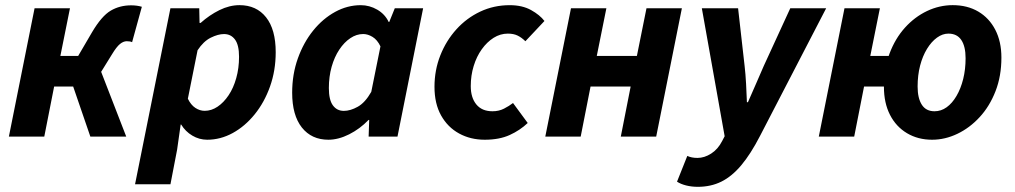

<svg xmlns="http://www.w3.org/2000/svg" viewBox="-20 -528 3921 742"><path d="M14.3 0 113.6 -496.1H250.4L213.3 -311.8H282.1L336.1 -404.1Q372.8 -466.1 407.8 -486.8Q442.8 -507.4 486.7 -507.4Q509.4 -507.4 528.2 -501.8L490.5 -365Q486.5 -367 481.8 -367.8Q477.2 -368.7 469.9 -368.7Q456.8 -368.7 443.6 -357.9Q430.3 -347.1 412.9 -318.3L370.9 -250.4L467.9 0H329.2L262.8 -193.5H189.2L151.1 0Z M501.9 184.1 638.6 -496.1H750L751.2 -439.3H755.2Q789.2 -469.7 828 -488.9Q866.9 -508.1 905.5 -508.1Q971 -508.1 1008.2 -461.2Q1045.5 -414.2 1045.5 -326.2Q1045.5 -255.6 1023.6 -193.9Q1001.7 -132.3 964.2 -86.1Q926.7 -39.8 879.4 -13.9Q832.2 12 780.6 12Q749.9 12 723.1 -4Q696.3 -20 680.2 -46.6H678.2L664.5 50.2L638.7 184.1ZM771 -99.7Q797.1 -99.7 820.8 -115.7Q844.6 -131.7 863.4 -159.8Q882.3 -187.9 893 -226.2Q903.8 -264.4 903.8 -308.7Q903.8 -354.2 888.1 -375.3Q872.4 -396.4 845.8 -396.4Q822.8 -396.4 794.4 -382.3Q766.1 -368.2 743.5 -333.7L706 -146.5Q717.7 -122.4 735 -111Q752.3 -99.7 771 -99.7Z M1249.1 12Q1184 12 1146.5 -35.3Q1109.1 -82.7 1109.1 -169.8Q1109.1 -240.8 1131.1 -302.4Q1153.1 -363.9 1190.4 -410Q1227.6 -456 1275.1 -482Q1322.6 -508 1374.2 -508Q1408 -508 1437.9 -490.7Q1467.8 -473.3 1482.2 -443H1484.2L1505.7 -496H1615.2L1516.1 0H1404.6L1406.8 -64.6H1404.4Q1370.9 -29.8 1329.3 -8.9Q1287.7 12 1249.1 12ZM1308.8 -99.5Q1334 -99.5 1362.5 -115.4Q1391 -131.2 1414.8 -173L1450.3 -348.8Q1438.2 -374.1 1419.9 -385.3Q1401.5 -396.5 1383.6 -396.5Q1357.6 -396.5 1333.9 -380.5Q1310.1 -364.6 1291.3 -336.3Q1272.4 -308 1261.6 -269.9Q1250.9 -231.8 1250.9 -187.6Q1250.9 -142 1266.5 -120.8Q1282 -99.5 1308.8 -99.5Z M1853.4 12Q1798.2 12 1754.3 -12.1Q1710.3 -36.1 1684.7 -81.7Q1659.1 -127.4 1659.1 -192.5Q1659.1 -256.8 1681.6 -313.8Q1704.1 -370.8 1743.7 -414.6Q1783.3 -458.4 1836 -483.2Q1888.7 -508 1949.6 -508Q1998.3 -508 2032.2 -489.2Q2066.1 -470.4 2084.1 -446.9L2010.4 -368.6Q1996.1 -382.8 1980.6 -390.4Q1965.1 -398.1 1942.5 -398.1Q1913.4 -398.1 1887.5 -381.8Q1861.7 -365.4 1841.8 -337.5Q1821.8 -309.6 1810.6 -273Q1799.3 -236.4 1799.3 -195.4Q1799.3 -150.4 1821 -124.2Q1842.6 -98 1883.2 -98Q1908 -98 1927.7 -108.1Q1947.4 -118.2 1962.6 -129.9L2019.4 -52.7Q1989.7 -24.4 1949.7 -6.2Q1909.7 12 1853.4 12Z M2087.3 0 2186.6 -496.1H2323.4L2286.3 -311.8H2441.3L2478.4 -496.1H2615.2L2515.9 0H2379.1L2417.2 -193.5H2262.2L2224.1 0Z M2676.7 194Q2652.7 194 2631.7 188.7Q2610.7 183.4 2596.4 174.1L2636.1 74.6Q2652.7 82.3 2675.4 82.3Q2702.3 82.3 2728.4 65.5Q2754.6 48.8 2770.9 16.9L2780.5 -1.5L2692.3 -496.1H2832.4L2857.6 -273.1Q2861.2 -242.4 2863.3 -203.9Q2865.4 -165.3 2866.5 -133.1H2870.5Q2885.2 -165.6 2901.4 -203.6Q2917.6 -241.6 2931.6 -273.1L3034.1 -496.1H3172.8L2917.3 -2.9Q2881 67.5 2844.6 110.7Q2808.2 154 2767.6 174Q2727.1 194 2676.7 194Z M3144.3 0 3243.6 -496.1H3380.4L3343.3 -311.8H3475.5L3452.1 -193.5H3319.2L3281.1 0ZM3582.1 12Q3527.4 12 3485.1 -13.3Q3442.7 -38.6 3419.4 -84.3Q3396 -130 3396 -192.5Q3396 -263.6 3417.8 -321.4Q3439.6 -379.2 3477.1 -420.9Q3514.7 -462.6 3562.6 -485.4Q3610.6 -508.1 3662 -508.1Q3718.4 -508.1 3760.6 -483.3Q3802.8 -458.5 3826.4 -412.9Q3850 -367.3 3850 -305.6Q3850 -233.7 3827.2 -175.4Q3804.5 -117.1 3765.9 -75.3Q3727.4 -33.5 3679.7 -10.8Q3632 12 3582.1 12ZM3591.6 -98Q3616.9 -98 3638.4 -113.5Q3660 -129 3676.4 -157.1Q3692.9 -185.1 3702.3 -222.5Q3711.6 -260 3711.6 -302.9Q3711.6 -348.9 3695 -373.5Q3678.4 -398.1 3645.2 -398.1Q3622.5 -398.1 3601.1 -382.6Q3579.6 -367.1 3562.5 -339.2Q3545.4 -311.3 3535.8 -274.3Q3526.2 -237.4 3526.2 -193.5Q3526.2 -148.6 3542.4 -123.3Q3558.6 -98 3591.6 -98Z"/></svg>

Font: Source Sans 3 VF
Style: Italic
Weight: 200
Italic angle: -11°
Designer: Paul D. Hunt
Foundry: Adobe Systems Incorporated
Version: Version 3.042;hotconv 1.0.118;makeotfexe 2.5.65603